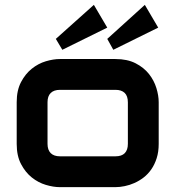

<svg xmlns="http://www.w3.org/2000/svg" viewBox="-20 -771 722 791"><path d="M633.8 -178.2Q633.8 -145.5 625.5 -119.4Q617.2 -93.3 603.5 -73.5Q589.8 -53.7 571.8 -39.8Q553.7 -25.9 533.9 -17.1Q514.2 -8.3 493.9 -4.2Q473.6 0 455.6 0H226.6Q200.2 0 168.9 -9.3Q137.7 -18.6 111.1 -39.8Q84.5 -61 66.7 -95Q48.8 -128.9 48.8 -178.2V-350.1Q48.8 -398.9 66.7 -432.9Q84.5 -466.8 111.1 -488Q137.7 -509.3 168.9 -518.6Q200.2 -527.8 226.6 -527.8H455.6Q504.4 -527.8 538.6 -510.3Q572.8 -492.7 593.8 -466.1Q614.7 -439.5 624.3 -408.2Q633.8 -377 633.8 -350.1ZM506.8 -349.1Q506.8 -375.5 493.7 -388.2Q480.5 -400.9 455.6 -400.9H227.5Q202.1 -400.9 189 -387.9Q175.8 -375 175.8 -350.1V-178.2Q175.8 -153.3 189 -140.1Q202.1 -127 227.5 -127H455.6Q481.4 -127 494.1 -140.1Q506.8 -153.3 506.8 -178.2ZM421.9 -657.2 236.8 -565.9 210 -610.8 366.7 -751ZM631.8 -657.2 446.8 -565.9 421.9 -610.8 576.7 -751Z"/></svg>

Font: Audiowide
Style: Regular
Weight: 400
Designer: Astigmatic (AOETI)
Foundry: Astigmatic (AOETI)
Version: Version 1.002